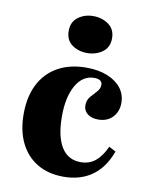

<svg xmlns="http://www.w3.org/2000/svg" viewBox="-76 -691 590 760"><g transform="rotate(10 219.0 -311.5)"><path d="M231.5 11.3Q170.2 11.3 125.8 -14.9Q81.5 -41.1 57.3 -89.9Q33.1 -138.7 33.1 -206.5Q33.1 -276.6 58.9 -326.6Q84.7 -376.6 132.7 -403.2Q180.6 -429.8 246.8 -429.8Q295.2 -429.8 331 -415.3Q366.9 -400.8 386.7 -375.4Q406.5 -350 406.5 -315.3Q406.5 -281.5 385.1 -258.5Q363.7 -235.5 326.6 -235.5Q300 -235.5 283.9 -248.4Q267.7 -261.3 267.7 -282.3Q267.7 -303.2 279.8 -317.3Q291.9 -331.5 304 -344.4Q316.1 -357.3 316.1 -372.6Q316.1 -383.9 307.7 -389.5Q299.2 -395.2 283.9 -395.2Q237.9 -395.2 210.9 -348.4Q183.9 -301.6 183.9 -223.4Q183.9 -142.7 210.5 -100Q237.1 -57.3 287.9 -57.3Q322.6 -57.3 347.2 -77.4Q371.8 -97.6 389.5 -137.1L416.9 -122.6Q392.7 -55.6 345.6 -22.2Q298.4 11.3 231.5 11.3ZM237.9 -487.1Q203.2 -487.1 177.4 -505.6Q151.6 -524.2 151.6 -561.3Q151.6 -597.6 177.4 -616.5Q203.2 -635.5 237.9 -635.5Q273.4 -635.5 299.6 -616.5Q325.8 -597.6 325.8 -561.3Q325.8 -525 299.6 -506Q273.4 -487.1 237.9 -487.1Z"/></g></svg>

Font: Playfair 5pt SemiExpanded Light Black
Style: Regular
Weight: 900
Version: Version 2.203